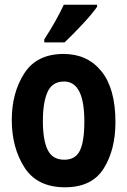

<svg xmlns="http://www.w3.org/2000/svg" viewBox="-20 -786 540 815"><path d="M254 -606Q288 -638 330 -683Q372 -728 392 -757V-766H251Q235 -732 214.5 -695.5Q194 -659 168 -619V-606ZM470 -268Q470 -410 410.5 -483.5Q351 -557 250 -557Q136 -557 83 -474.5Q30 -392 30 -277Q30 -159 84 -75Q138 9 256 9Q370 9 420 -70.5Q470 -150 470 -268ZM162 -272Q162 -352 182 -396Q202 -440 252 -440Q338 -440 338 -271Q338 -185 319 -146.5Q300 -108 253 -108Q203 -108 182.5 -149.5Q162 -191 162 -272Z"/></svg>

Font: Noto Sans Mono UI Condensed
Style: Bold
Weight: 700
Width: 3
Designer: Monotype Design team
Foundry: Monotype Imaging Inc.
Version: 1.000